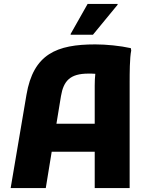

<svg xmlns="http://www.w3.org/2000/svg" viewBox="-20 -953 754 973"><path d="M576 -929V-933H424L338 -781V-777H451ZM643 -709C589 -721 519 -728 463 -728C268 -728 149 -680 114 -472L34 0H212L242 -184H460V0H637V-537C637 -577 637 -660 645 -697ZM266 -326 289 -466C302 -543 335 -580 428 -580C439 -580 451 -580 463 -579C461 -561 460 -541 460 -519V-326Z"/></svg>

Font: Kufam Arabic Latin Roman Bold
Style: Regular
Weight: 700
Designer: Wael Morcos & Artur Schmal
Version: Version 1.200;PS 001.200;hotconv 1.0.88;makeotf.lib2.5.64775